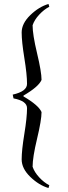

<svg xmlns="http://www.w3.org/2000/svg" viewBox="-20 -731 340 966"><path d="M116 -187Q116 -223 48 -236L44 -255Q116 -271 116 -309Q116 -356 102.5 -439Q89 -522 89 -567.5Q89 -613 132.5 -655Q176 -697 224 -711L228 -697Q201 -683 177 -657Q153 -631 144 -604Q144 -557 166.5 -463Q189 -369 189 -329Q175 -295 98 -250V-246Q175 -201 189 -167Q189 -127 166.5 -33Q144 61 144 108Q153 135 177 161Q201 187 228 201L224 215Q176 201 132.5 159Q89 117 89 71Q89 25 102.5 -57.5Q116 -140 116 -187Z"/></svg>

Font: Almendra
Style: Regular
Weight: 400
Designer: Ana Sanfelippo
Foundry: Ana Sanfelippo
Version: Version 1.004